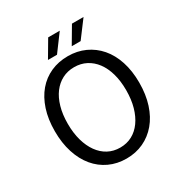

<svg xmlns="http://www.w3.org/2000/svg" viewBox="-190 -956 1045 1105"><g transform="rotate(-30 332.0 -403.0)"><path d="M332 12Q270 12 218.5 -12Q167 -36 130 -80.5Q93 -125 72.5 -188.5Q52 -252 52 -331Q52 -410 72.5 -472.5Q93 -535 130 -578.5Q167 -622 218.5 -645Q270 -668 332 -668Q394 -668 445.5 -644.5Q497 -621 534.5 -577.5Q572 -534 592.5 -471.5Q613 -409 613 -331Q613 -252 592.5 -188.5Q572 -125 534.5 -80.5Q497 -36 445.5 -12Q394 12 332 12ZM332 -61Q376 -61 411.5 -80Q447 -99 472.5 -134.5Q498 -170 512 -219.5Q526 -269 526 -331Q526 -392 512 -441Q498 -490 472.5 -524Q447 -558 411.5 -576.5Q376 -595 332 -595Q288 -595 252.5 -576.5Q217 -558 191.5 -524Q166 -490 152 -441Q138 -392 138 -331Q138 -269 152 -219.5Q166 -170 191.5 -134.5Q217 -99 252.5 -80Q288 -61 332 -61ZM223 -706 289 -818H366L283 -706ZM447 -818H524L440 -706H381Z"/></g></svg>

Font: Myanmar Sanpya
Style: Regular
Weight: 400
Designer: Danh Hong
Foundry: Google Inc.
Version: Version 2.00 November 22, 2015